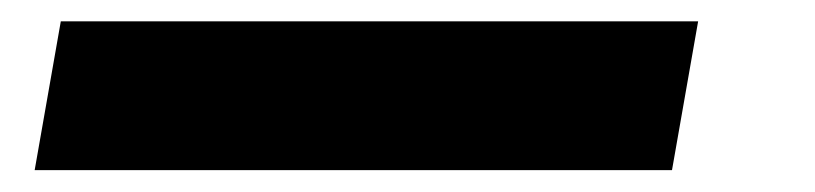

<svg xmlns="http://www.w3.org/2000/svg" viewBox="-20 -329 764 180"><path d="M12.5 -169.5 37 -309H634.5L610 -169.5Z"/></svg>

Font: Anybody UltraExpanded Regular
Style: Bold Italic
Weight: 700
Width: 9
Italic angle: -10°
Designer: Tyler Finck
Foundry: Etcetera Type Company
Version: Version 1.010; ttfautohint (v1.8.3) -l 8 -r 50 -G 200 -x 14 